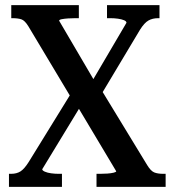

<svg xmlns="http://www.w3.org/2000/svg" viewBox="-20 -730 681 750"><path d="M24 -659V-710H288V-659H274Q260 -659 245.5 -658Q231 -657 221 -655Q211 -653 211 -649L360 -395L368 -392L555 -85Q569 -62 582.5 -56.5Q596 -51 618 -51H627V0H357V-51H371Q385 -51 399.5 -52Q414 -53 424 -55.5Q434 -58 434 -61L271 -334L264 -338L91 -627Q77 -650 63.5 -654.5Q50 -659 28 -659ZM15 0V-51H23Q45 -51 60 -60.5Q75 -70 92 -97L269 -384L311 -342L145 -69Q145 -64 155 -59.5Q165 -55 180 -53Q195 -51 209 -51H222V0ZM372 -355 330 -396 474 -641Q474 -647 464.5 -651Q455 -655 440.5 -657Q426 -659 411 -659H398V-710H603V-659H598Q576 -659 560 -650Q544 -641 527 -614Z"/></svg>

Font: Roboto Serif 28pt Condensed Medium
Style: Regular
Weight: 500
Width: 3
Designer: Greg Gazdowicz
Foundry: Commercial Type
Version: Version 1.008